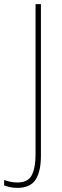

<svg xmlns="http://www.w3.org/2000/svg" viewBox="-81 -734 301 929"><path d="M3 175Q-16 175 -32 171.5Q-48 168 -61 163V137Q-47 142 -30.5 145.5Q-14 149 3 149Q55 149 73 113Q91 77 91 15V-714H117V20Q117 95 91.5 135Q66 175 3 175Z"/></svg>

Font: Noto Sans Tamil Condensed Thin
Style: Regular
Weight: 100
Width: 3
Designer: Jelle Bosma - Monotype Design Team
Foundry: Monotype Imaging Inc.
Version: Version 2.004; ttfautohint (v1.8.4.7-5d5b)